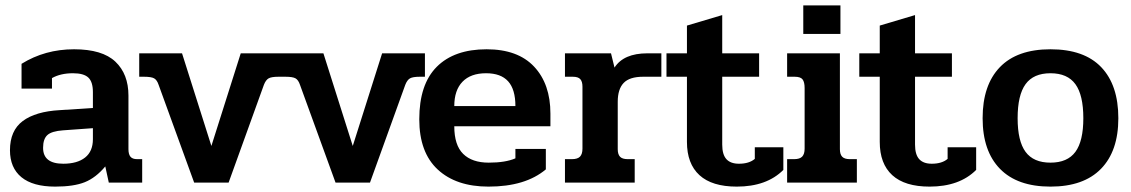

<svg xmlns="http://www.w3.org/2000/svg" viewBox="-20 -678 4200 713"><path d="M17 -120Q17 -193 64.5 -228.5Q112 -264 202 -269L325 -277V-336Q325 -374 308 -390Q291 -406 251 -406Q205 -406 173 -388V-349H60V-441Q147 -495 255 -495Q360 -495 408.5 -449Q457 -403 457 -323V-124Q457 -105 464.5 -96Q472 -87 489 -87H508V0H384L371 -60Q336 -18 295 -1.5Q254 15 185 15Q102 15 59.5 -20Q17 -55 17 -120ZM325 -161V-202L214 -194Q172 -191 156 -176.5Q140 -162 140 -129Q140 -70 215 -70Q267 -70 296 -93Q325 -116 325 -161Z M569 -363Q563 -381 552.5 -387Q542 -393 515 -393H497V-480H656L765 -136L874 -480H1033V-393H1014Q988 -393 977.5 -387Q967 -381 960 -363L829 0H701Z M1094 -363Q1088 -381 1077.5 -387Q1067 -393 1040 -393H1022V-480H1181L1290 -136L1399 -480H1558V-393H1539Q1513 -393 1502.5 -387Q1492 -381 1485 -363L1354 0H1226Z M1537 -235Q1537 -365 1602 -430Q1667 -495 1787 -495Q1903 -495 1963.5 -430.5Q2024 -366 2024 -256V-209H1667Q1667 -139 1700 -106.5Q1733 -74 1795 -74Q1857 -74 1894 -90V-125H2007V-49Q1931 15 1794 15Q1674 15 1605.5 -48.5Q1537 -112 1537 -235ZM1894 -284Q1894 -346 1867 -376Q1840 -406 1785 -406Q1728 -406 1697.5 -374.5Q1667 -343 1667 -284Z M2078 -87H2104Q2125 -87 2134 -96.5Q2143 -106 2143 -126V-356Q2143 -375 2135 -384Q2127 -393 2107 -393H2078V-480H2249L2262 -427Q2296 -480 2384 -480H2436V-393H2368Q2318 -393 2296 -370Q2274 -347 2274 -300V-124Q2274 -105 2282.5 -96Q2291 -87 2311 -87H2337V0H2078Z M2531 -151V-393H2455V-480H2531V-583L2662 -622V-480H2799V-393H2662V-141Q2662 -104 2677.5 -87Q2693 -70 2724 -70Q2762 -70 2783 -88V-131H2889V-47Q2827 15 2716 15Q2624 15 2577.5 -27.5Q2531 -70 2531 -151Z M2963 -658H3101V-552H2963ZM2903 -87H2929Q2950 -87 2959 -96.5Q2968 -106 2968 -126V-351Q2968 -373 2960.5 -383Q2953 -393 2931 -393H2903V-480H3099V-124Q3099 -105 3107.5 -96Q3116 -87 3136 -87H3162V0H2903Z M3247 -151V-393H3171V-480H3247V-583L3378 -622V-480H3515V-393H3378V-141Q3378 -104 3393.5 -87Q3409 -70 3440 -70Q3478 -70 3499 -88V-131H3605V-47Q3543 15 3432 15Q3340 15 3293.5 -27.5Q3247 -70 3247 -151Z M3629 -239Q3629 -362 3693 -428.5Q3757 -495 3881 -495Q4006 -495 4069.5 -428.5Q4133 -362 4133 -239Q4133 -117 4068.5 -51Q4004 15 3881 15Q3758 15 3693.5 -51Q3629 -117 3629 -239ZM4003 -239Q4003 -325 3973.5 -365.5Q3944 -406 3881 -406Q3818 -406 3788.5 -365.5Q3759 -325 3759 -239Q3759 -154 3788.5 -114Q3818 -74 3881 -74Q3944 -74 3973.5 -114Q4003 -154 4003 -239Z"/></svg>

Font: Pridi Medium
Style: Regular
Weight: 500
Designer: Katatrad Team
Foundry: CadsonDemak
Version: Version 1.001